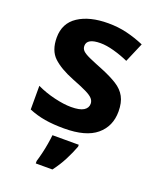

<svg xmlns="http://www.w3.org/2000/svg" viewBox="-143 -644 789 953"><g transform="rotate(20 251.0 -167.5)"><path d="M460 -161Q460 -83 404.5 -36.5Q349 10 234 10Q176 10 132 2.5Q88 -5 47 -22V-147Q91 -126 141.5 -114Q192 -102 230 -102Q276 -102 296.5 -115Q317 -128 317 -150Q317 -165 306.5 -177Q296 -189 269.5 -202Q243 -215 194 -234Q121 -263 83.5 -298.5Q46 -334 46 -402Q46 -478 105.5 -517Q165 -556 263 -556Q315 -556 361 -545Q407 -534 454 -514L410 -411Q372 -428 332 -439Q292 -450 261 -450Q189 -450 189 -410Q189 -395 199.5 -384.5Q210 -374 236.5 -362Q263 -350 311 -331Q360 -311 393.5 -290Q427 -269 443.5 -238.5Q460 -208 460 -161ZM331 71Q318 106 298 145Q278 184 250 221H162V208Q168 189 174.5 162Q181 135 185.5 108Q190 81 192 61H331Z"/></g></svg>

Font: Noto Sans Meetei Mayek
Style: Bold
Weight: 700
Designer: Monotype Design Team and Neelakash Kshetrimayum
Foundry: Monotype Imaging Inc.
Version: Version 2.002; ttfautohint (v1.8.4.7-5d5b)